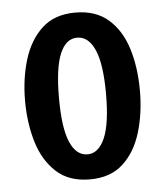

<svg xmlns="http://www.w3.org/2000/svg" viewBox="-45 -578 536 626"><g transform="rotate(-5 223.5 -265.0)"><path d="M225 8Q156 8 114.5 -30.5Q73 -69 54.5 -131Q36 -193 36 -265Q36 -338 55 -400Q74 -462 115 -500Q156 -538 224 -538Q291 -538 332.5 -501.5Q374 -465 393 -403.5Q412 -342 412 -266Q412 -192 393 -129.5Q374 -67 333 -29.5Q292 8 225 8ZM224 -74Q260 -74 280.5 -120.5Q301 -167 301 -265Q301 -363 280.5 -409.5Q260 -456 223 -456Q186 -456 166.5 -409.5Q147 -363 147 -265Q147 -167 167 -120.5Q187 -74 224 -74Z"/></g></svg>

Font: Lisu Bosa ExtraBold
Style: Regular
Weight: 800
Designer: David Morse, Annie Olsen, Victor Gaultney, Frank Grießhammer (Latin)
Foundry: SIL International
Version: Version 2.000